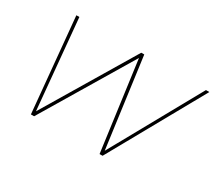

<svg xmlns="http://www.w3.org/2000/svg" viewBox="-99 -692 991 884"><g transform="rotate(30 396.5 -250.0)"><path d="M133 0 86 -500H102L146 -24L431 -500H447L511 -25L775 -500H793L514 0H498L434 -474L150 0Z"/></g></svg>

Font: Work Sans Thin
Style: Italic
Weight: 250
Italic angle: -13°
Designer: Wei Huang
Foundry: Wei Huang
Version: Version 2.012